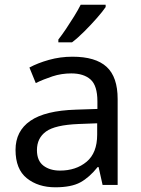

<svg xmlns="http://www.w3.org/2000/svg" viewBox="-20 -786 601 816"><path d="M288 -545Q386 -545 433 -502Q480 -459 480 -365V0H416L399 -76H395Q360 -32 321.5 -11Q283 10 215 10Q142 10 94 -28.5Q46 -67 46 -149Q46 -229 109 -272.5Q172 -316 303 -320L394 -323V-355Q394 -422 365 -448Q336 -474 283 -474Q241 -474 203 -461.5Q165 -449 132 -433L105 -499Q140 -518 188 -531.5Q236 -545 288 -545ZM314 -259Q214 -255 175.5 -227Q137 -199 137 -148Q137 -103 164.5 -82Q192 -61 235 -61Q303 -61 348 -98.5Q393 -136 393 -214V-262ZM429 -756Q417 -738 392 -709.5Q367 -681 338.5 -652.5Q310 -624 286 -606H228V-618Q243 -637 260.5 -663Q278 -689 295 -716.5Q312 -744 323 -766H429Z"/></svg>

Font: Noto Sans Nushu
Style: Regular
Weight: 400
Designer: Lisa Huang
Foundry: Lisa Huang
Version: Version 1.003; ttfautohint (v1.8.4.7-5d5b)